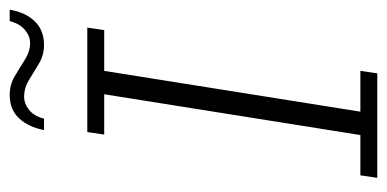

<svg xmlns="http://www.w3.org/2000/svg" viewBox="-216 -562 779 386"><g transform="rotate(-90 173.0 -369.5)"><path d="M8 0 13 -34H94L176 -549H95L100 -583H310L305 -549H223L141 -34H223L218 0ZM275 -670Q255 -670 238 -680Q221 -690 205 -700Q189 -710 171 -710Q157 -710 144.5 -700Q132 -690 127 -670H104Q110 -701 127.5 -720Q145 -739 175 -739Q195 -739 212 -729Q229 -719 245.5 -708.5Q262 -698 279 -698Q293 -698 305.5 -708.5Q318 -719 323 -739H346Q341 -708 323 -689Q305 -670 275 -670Z"/></g></svg>

Font: Rokkitt SemiBold ExtraLight
Style: Italic
Weight: 250
Italic angle: -9°
Version: Version 3.103